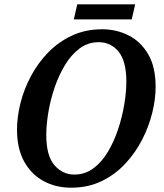

<svg xmlns="http://www.w3.org/2000/svg" viewBox="-20 -861 762 892"><path d="M310 11Q239 11 182 -20Q125 -51 92 -111Q59 -171 59 -259Q59 -317 75 -381.5Q91 -446 123.5 -507Q156 -568 203.5 -617Q251 -666 314 -695.5Q377 -725 455 -725Q521 -725 577.5 -696.5Q634 -668 668.5 -609Q703 -550 703 -457Q703 -401 687.5 -337.5Q672 -274 640.5 -212.5Q609 -151 562 -100.5Q515 -50 452 -19.5Q389 11 310 11ZM325 -50Q375 -50 414 -79Q453 -108 481.5 -156Q510 -204 529 -261.5Q548 -319 557.5 -376.5Q567 -434 567 -481Q567 -577 531 -621Q495 -665 438 -665Q389 -665 350 -636Q311 -607 282 -559Q253 -511 233.5 -453.5Q214 -396 204.5 -338.5Q195 -281 195 -234Q195 -137 233 -93.5Q271 -50 325 -50ZM323 -771 339 -841H608L592 -771Z"/></svg>

Font: Noto Serif SemiCondensed SemiBold
Style: Italic
Weight: 600
Width: 4
Italic angle: -12°
Designer: Monotype Design Team
Foundry: Monotype Imaging Inc.
Version: Version 2.014; ttfautohint (v1.8.4.7-5d5b)